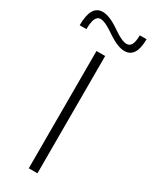

<svg xmlns="http://www.w3.org/2000/svg" viewBox="-262 -983 823 1035"><g transform="rotate(30 149.0 -465.0)"><path d="M47 -930Q90 -930 156 -884Q213 -844 243 -844Q282 -844 282 -920H324Q324 -805 251 -805Q208 -805 140 -852Q84 -891 55 -891Q16 -891 16 -805H-26Q-26 -930 47 -930ZM122 0V-730H176V0Z"/></g></svg>

Font: Mplus 1p Light
Style: Regular
Weight: 300
Version: Version 1.061